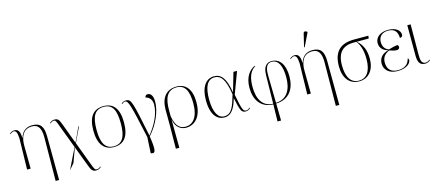

<svg xmlns="http://www.w3.org/2000/svg" viewBox="-65 -1535 5724 2510"><g transform="rotate(-15 2797.0 -279.5)"><path d="M448 240H495L491 -356C490 -483 451 -543 338 -543C277 -543 205 -517 176 -418H173C170 -512 144 -539 97 -539C70 -539 51 -528 31 -510L36 -503C59 -523 75 -528 86 -528C117 -528 130 -497 135 -424L126 0H174L171 -307C169 -423 208 -529 332 -529C419 -529 452 -469 453 -354Z M665 155 733 75 804 -119 907 153C933 222 949 245 997 245C1023 245 1047 235 1065 216L1060 209C1041 227 1024 233 1010 233C983 233 976 219 947 141L831 -169L928 -371H919L829 -175L827 -181L841 -221L826 -181L727 -447C702 -515 689 -539 639 -539C615 -539 593 -529 573 -510L578 -503C601 -522 615 -527 629 -527C650 -527 654 -517 675 -462L802 -125Z M1301 10C1437 10 1509 -79 1509 -267C1509 -458 1435 -543 1305 -543C1166 -543 1094 -454 1094 -267C1094 -79 1172 10 1301 10ZM1301 0C1186 0 1137 -89 1137 -267C1137 -451 1185 -533 1305 -533C1417 -533 1466 -455 1466 -267C1466 -95 1423 0 1301 0Z M1751 215C1807 232 1816 188 1787 -4C1906 -133 1973 -302 1973 -425C1973 -505 1944 -544 1901 -544C1881 -544 1866 -530 1865 -509C1909 -499 1950 -464 1950 -393C1950 -260 1871 -120 1786 -16C1688 -493 1680 -539 1608 -539C1578 -539 1560 -528 1544 -513L1549 -506C1564 -519 1578 -528 1589 -528C1635 -528 1652 -476 1754 -3L1742 212Z M2075 240H2122L2119 -141H2120C2139 -24 2219 10 2277 10C2395 10 2492 -80 2492 -279C2492 -450 2420 -543 2292 -543C2153 -543 2077 -449 2077 -285L2078 -63ZM2275 -5C2206 -5 2143 -40 2119 -189V-269C2118 -432 2163 -533 2291 -533C2406 -533 2449 -436 2449 -275C2449 -84 2370 -5 2275 -5Z M2795 10C2898 10 2943 -85 2976 -199H2978C3015 -22 3029 6 3087 6C3113 6 3136 -9 3150 -23L3145 -30C3133 -20 3115 -5 3096 -5C3053 -5 3042 -28 3001 -242L3111 -536H3062L2989 -284H2986C2956 -473 2897 -546 2801 -546C2687 -546 2618 -444 2618 -270C2618 -58 2707 10 2795 10ZM2796 -5C2721 -5 2661 -84 2661 -272C2661 -427 2700 -531 2804 -531C2885 -531 2943 -468 2975 -255C2928 -95 2897 -5 2796 -5Z M3451 240H3499L3495 9C3679 3 3754 -128 3754 -290C3754 -456 3684 -543 3580 -543C3511 -543 3465 -501 3463 -385L3456 1C3309 -3 3252 -125 3252 -279C3252 -385 3271 -482 3357 -535L3353 -541C3282 -511 3210 -430 3210 -280C3210 -117 3287 5 3456 10ZM3488 -380C3487 -512 3533 -533 3580 -533C3667 -533 3711 -444 3711 -288C3711 -143 3659 -7 3495 -1Z M4045 -605 4131 -783V-792C4109 -808 4085 -812 4079 -783L4037 -608ZM4240 240H4287L4283 -356C4282 -483 4243 -543 4130 -543C4069 -543 3997 -517 3968 -418H3965C3962 -512 3936 -539 3889 -539C3862 -539 3843 -528 3823 -510L3828 -503C3851 -523 3867 -528 3878 -528C3909 -528 3922 -497 3927 -424L3918 0H3966L3963 -307C3961 -423 4000 -529 4124 -529C4211 -529 4244 -469 4245 -354Z M4621 10C4750 10 4829 -92 4829 -239C4829 -353 4799 -432 4722 -499H4883L4888 -536H4695C4521 -536 4412 -458 4412 -248C4412 -89 4488 10 4621 10ZM4621 0C4510 0 4454 -90 4454 -251C4454 -437 4548 -499 4677 -499H4716C4767 -434 4786 -345 4786 -248C4786 -79 4719 0 4621 0Z M5140 10C5265 10 5321 -50 5321 -89C5321 -104 5316 -111 5308 -116C5288 -31 5229 0 5145 0C5067 0 5004 -39 5004 -141C5004 -223 5054 -259 5101 -279C5148 -264 5171 -257 5201 -257C5219 -257 5238 -269 5238 -289C5238 -303 5233 -311 5223 -320C5190 -317 5155 -308 5102 -293C5051 -310 5023 -352 5023 -412C5023 -492 5077 -533 5153 -533C5249 -533 5278 -476 5279 -401C5301 -401 5317 -411 5317 -436C5317 -488 5268 -543 5155 -543C5046 -543 4980 -485 4980 -411C4980 -346 5020 -303 5089 -286V-285C5017 -266 4961 -223 4961 -137C4961 -56 5022 10 5140 10Z M5514 10C5539 10 5567 -2 5583 -19L5578 -27C5561 -12 5545 -2 5521 -2C5465 -2 5458 -56 5458 -128L5460 -536H5415L5416 -126C5416 -33 5443 10 5514 10Z"/></g></svg>

Font: Noto Serif Display ExtraLight
Style: Regular
Weight: 200
Designer: Monotype Design Team
Foundry: Monotype Imaging Inc.
Version: Version 2.009